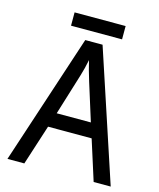

<svg xmlns="http://www.w3.org/2000/svg" viewBox="-123 -932 847 1020"><g transform="rotate(15 300.0 -422.0)"><path d="M490.2 0 419.9 -221.2H180.2L108.9 0H16.1L252 -716.8H347.2L584 0ZM394 -301.8 329.1 -508.8Q310.1 -569.3 298.8 -619.1Q289.1 -570.8 276.4 -529.8L206.1 -301.8ZM159.2 -844.2H439.9V-771H159.2Z"/></g></svg>

Font: Droid Sans Mono
Style: Regular
Weight: 400
Monospace: yes
Foundry: Ascender Corporation
Version: Version 1.00 build 112